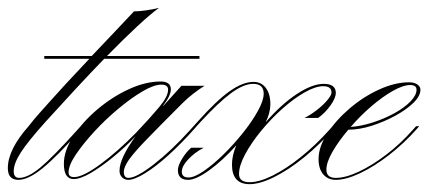

<svg xmlns="http://www.w3.org/2000/svg" viewBox="-73 -452 1093 490"><path d="M44 -142Q-1 -92 -19.5 -63.5Q-38 -35 -38 -15Q-38 2 -24 2Q-2 2 30 -24.5Q62 -51 124 -120L133 -130H141L134 -122Q72 -52 35.5 -22.5Q-1 7 -26 7Q-53 7 -53 -23Q-53 -70 0 -130Q14 -148 27.5 -163Q41 -178 57 -196Q73 -214 96.5 -239.5Q120 -265 155 -302H40V-309H161Q183 -332 209.5 -360Q236 -388 269 -423Q282 -423 299.5 -425.5Q317 -428 333 -432Q312 -417 277.5 -385Q243 -353 200 -309H436V-302H193Q159 -267 121 -226Q83 -185 44 -142Z M115 5Q90 5 90 -34Q90 -67 113.5 -103.5Q137 -140 174.5 -172Q212 -204 255 -224Q298 -244 337 -244Q363 -244 363 -224Q363 -208 343 -182H344L390 -233H449Q436 -225 421 -213.5Q406 -202 393 -189Q336 -132 303 -98Q270 -64 256.5 -45Q243 -26 243 -13Q243 2 255 2Q275 2 319.5 -32.5Q364 -67 412 -120L421 -130H429L422 -122Q390 -86 357.5 -56.5Q325 -27 297.5 -10Q270 7 254 7Q245 7 238.5 0.5Q232 -6 232 -16Q232 -48 273 -104Q245 -75 215 -50.5Q185 -26 158.5 -10.5Q132 5 115 5ZM116 0Q138 0 182 -32Q226 -64 275 -114Q311 -152 333.5 -179Q356 -206 356 -223Q356 -236 339 -236Q320 -236 291 -219Q262 -202 229 -174.5Q196 -147 167.5 -116Q139 -85 120.5 -57.5Q102 -30 102 -12Q102 0 116 0Z M564 18Q519 18 519 -32Q519 -55 530 -81Q495 -42 461 -17.5Q427 7 407 7Q381 7 381 -18Q381 -29 391.5 -46.5Q402 -64 415 -75H447Q424 -63 407.5 -45.5Q391 -28 391 -14Q391 1 408 1Q423 1 447 -15.5Q471 -32 497.5 -58Q524 -84 547.5 -113.5Q571 -143 585.5 -169.5Q600 -196 600 -213Q600 -238 573 -238Q549 -238 517 -214.5Q485 -191 438 -140L429 -130H421L430 -140Q480 -196 513.5 -219.5Q547 -243 574 -243Q594 -243 605.5 -227.5Q617 -212 617 -186Q617 -164 605 -140Q645 -186 684.5 -212Q724 -238 753 -238Q784 -238 784 -215Q784 -202 770.5 -183Q757 -164 739 -151H704Q720 -159 736 -171.5Q752 -184 762.5 -196.5Q773 -209 773 -216Q773 -232 752 -232Q732 -232 704 -216Q676 -200 647 -174Q618 -148 593 -117.5Q568 -87 552.5 -58Q537 -29 537 -8Q537 13 564 13Q589 13 623 -4Q657 -21 694.5 -51Q732 -81 767 -120L776 -130H784L777 -122Q742 -82 702.5 -50Q663 -18 626.5 0Q590 18 564 18Z M784 2Q809 2 843 -14Q877 -30 913 -57.5Q949 -85 980 -120L989 -130H997L990 -122Q958 -86 920 -56.5Q882 -27 846 -10Q810 7 784 7Q764 7 752 -7Q740 -21 740 -46Q740 -77 762 -111Q784 -145 819 -175Q854 -205 894.5 -223.5Q935 -242 971 -242Q984 -242 992 -236.5Q1000 -231 1000 -223Q1000 -207 982 -189.5Q964 -172 935.5 -156.5Q907 -141 875.5 -131Q844 -121 816 -121Q792 -93 776 -65.5Q760 -38 760 -19Q760 2 784 2ZM974 -235Q956 -235 929.5 -220Q903 -205 874.5 -180.5Q846 -156 822 -128Q849 -130 878.5 -139.5Q908 -149 933.5 -163Q959 -177 974.5 -193Q990 -209 990 -223Q990 -235 974 -235Z"/></svg>

Font: Ballet 72pt
Style: Regular
Weight: 400
Designer: Maximiliano R. Sproviero
Foundry: Omnibus-Type
Version: Version 1.100; ttfautohint (v1.8.3)